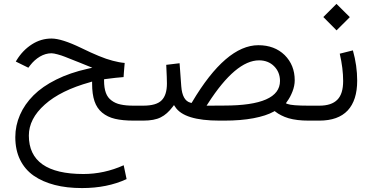

<svg xmlns="http://www.w3.org/2000/svg" viewBox="-20 -610 1883 971"><path d="M620.2 295.7 605.5 225.7C539.5 255.4 471.5 270 402 270C218.1 270 125.9 205 125.9 75.6C125.9 19.1 152.6 -33.2 206.5 -81.1C259.9 -129 336.5 -166.8 436.3 -194.5L445.8 -197.5V-187.4C445.8 -151.6 449.9 -121.9 457.9 -98.2C466 -74.1 479.1 -54.9 496.7 -40.3C514.4 -25.7 536 -15.1 561.7 -9.1C587.4 -3 618.6 0 656.4 0H703.8V-75.6H654.9C629.2 -75.6 607.6 -77.6 589.9 -81.6C572.3 -85.1 556.7 -92.2 544.1 -101.8C531 -111.3 521.4 -123.9 515.4 -140.6C509.3 -157.2 506.3 -177.8 506.3 -202.5V-209.1L512.8 -210.1C550.6 -215.1 581.4 -218.6 605 -220.2C605.5 -226.7 606 -234.3 606.5 -242.8C607.1 -251.4 608.1 -259.9 608.6 -268.5C609.1 -277.1 610.1 -285.1 610.6 -291.7C591.4 -293.2 571.3 -297.2 550.1 -302.8C528.5 -308.3 505.3 -316.4 479.6 -327C453.9 -337.5 424.2 -351.1 389.9 -367.8C324.4 -399.5 274.6 -415.1 240.8 -415.1C205 -415.1 172.3 -405.5 141.6 -385.9C110.8 -366.2 84.6 -339.5 63.5 -304.8L59.9 -298.7L123.4 -267.5L133 -280.1C146.6 -297.7 162.7 -312.3 181.9 -323.9C201 -335 220.7 -340.6 240.3 -340.6C247.9 -340.6 258.4 -338.5 271.5 -335C284.6 -331.5 296.7 -327.5 308.3 -322.9C319.9 -318.4 338 -311.3 362.7 -301.3C369.3 -298.7 374.8 -296.7 378.3 -295.2C397 -287.7 412.6 -281.1 424.2 -276.6L446.9 -267.5L422.7 -262C363.7 -248.9 310.8 -230.7 264.5 -207.6C217.6 -184.4 179.3 -157.7 149.6 -128C119.4 -97.7 96.7 -65 81.1 -29.2C65.5 6.5 57.4 44.3 57.4 83.6C57.4 127 65.5 165.2 81.6 198C97.7 230.7 120.9 257.9 150.6 278.6C180.4 299.2 216.1 314.9 256.9 325.4C297.7 336 343.6 341.1 395 341.1C480.1 341.1 555.2 325.9 620.2 295.7Z M1113.4 -76.1 1038.8 -75.6H1024.7L1032.2 -87.2C1125.4 -232.2 1211.6 -304.8 1290.2 -304.8C1320.9 -304.8 1346.6 -294.7 1366.2 -275.1C1385.9 -255.4 1396 -230.2 1396 -200.5C1396 -117.4 1301.8 -76.1 1113.4 -76.1ZM951.6 -93.7 948.6 -89.2 943.1 -90.7C915.9 -97.7 900.3 -125.4 896.7 -173.8L888.2 -290.2L820.7 -282.1C823.2 -234.3 824.2 -203 824.2 -187.4C824.2 -148.6 815.1 -120.4 797.5 -102.8C779.8 -84.6 748.6 -75.6 703.8 -75.6H684.6V0H704.3C741.6 0 771.3 -5.5 792.9 -16.6C814.6 -27.2 834.8 -45.3 853.4 -70L859.9 -78.6L866 -69.5C895.7 -23.2 970.3 0 1089.7 0H1115.4C1170.3 0 1219.1 -4 1262 -12.1C1304.3 -20.2 1338.5 -31.2 1364.7 -45.8L1369.3 -48.4L1372.8 -45.3C1381.4 -38.3 1391.4 -32.2 1402.5 -26.7C1413.1 -21.2 1425.7 -16.1 1439.3 -12.1C1452.9 -8.1 1468.5 -5 1485.6 -3C1502.3 -1 1520.4 0 1540.1 0H1554.2V-75.6H1540.1C1483.6 -75.6 1448.4 -78.6 1434.3 -84.1L1425.7 -87.7L1431.2 -95.7C1436.8 -103.3 1442.3 -111.8 1446.9 -120.4C1451.4 -129 1455.4 -137.5 1458.9 -146.6C1462.5 -155.7 1465.5 -165.2 1467.5 -175.3C1469.5 -184.9 1470.5 -194.5 1470.5 -204C1470.5 -255.4 1453.4 -297.7 1419.6 -331.5C1385.4 -364.7 1341.1 -381.4 1286.6 -381.4C1177.3 -381.4 1065.5 -285.6 951.6 -93.7Z M1615.1 -523.9 1682.1 -456.4 1749.1 -523.4 1681.6 -590.4ZM1764.7 -355.2 1698.2 -338.5C1709.8 -288.7 1715.4 -242.3 1715.4 -200.5C1715.4 -157.2 1705.8 -125.4 1686.1 -105.8C1666.5 -85.6 1635.8 -75.6 1595 -75.6H1535.5V0H1595C1658.4 0 1706.3 -17.1 1738.5 -51.4C1770.3 -85.6 1786.4 -136 1786.4 -202C1786.4 -252.4 1779.3 -303.3 1764.7 -355.2Z"/></svg>

Font: Vazir FD Light
Style: Regular
Weight: 300
Foundry: DejaVu fonts team - Redesigned by Saber Rastikerdar
Version: Version 21.10;October 20, 2019;FontCreator 12.0.0.2547 64-bi